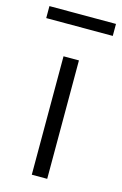

<svg xmlns="http://www.w3.org/2000/svg" viewBox="-122 -709 483 758"><g transform="rotate(15 119.0 -330.5)"><path d="M255 -612H-17V-661H255ZM151 0H88V-484H151Z"/></g></svg>

Font: Exo 2.0 Light
Style: Regular
Weight: 300
Designer: Natanael Gama
Version: Version 1.001;PS 001.001;hotconv 1.0.70;makeotf.lib2.5.58329